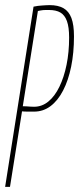

<svg xmlns="http://www.w3.org/2000/svg" viewBox="-21 -730 309 750"><path d="M-1 0 110 -704Q119 -706 127 -707Q135 -708 143 -708.5Q151 -709 158.5 -709.5Q166 -710 173 -710Q206 -710 227 -698Q248 -686 258 -659.5Q268 -633 268 -588Q268 -524 257 -470Q246 -416 225.5 -376.5Q205 -337 176.5 -315.5Q148 -294 112 -294Q95 -294 85.5 -294Q76 -294 72 -294.5Q68 -295 65 -295L18 0ZM127 -687 68 -315Q76 -315 83 -314.5Q90 -314 97.5 -313.5Q105 -313 112 -313Q143 -313 168 -333.5Q193 -354 211 -391Q229 -428 239 -477Q249 -526 249 -583Q249 -624 240.5 -647.5Q232 -671 215 -681Q198 -691 170 -691Q164 -691 158 -691Q152 -691 147 -690.5Q142 -690 137 -689Q132 -688 127 -687Z"/></svg>

Font: Georama ExtraCondensed Thin
Style: Italic
Weight: 100
Width: 2
Italic angle: -9°
Designer: Jean-Baptiste Levee
Foundry: Production Type
Version: Version 1.001